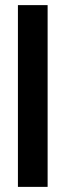

<svg xmlns="http://www.w3.org/2000/svg" viewBox="-20 -730 256 750"><path d="M166 0H50V-710H166Z"/></svg>

Font: Akshar Medium
Style: Regular
Weight: 500
Designer: Tall Chai
Foundry: Tall Chai
Version: Version 1.000